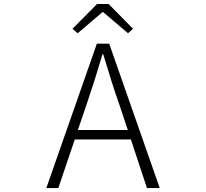

<svg xmlns="http://www.w3.org/2000/svg" viewBox="-20 -949 1040 969"><path d="M497.1 -887.7 372.1 -781.2 345.7 -803.7 469.7 -928.7H528.3L651.4 -803.7L626 -781.2L501 -887.7ZM373 -293H625L581.1 -424.8Q548.8 -514.6 501 -674.8H497.1Q460 -547.9 418 -424.8ZM721.7 0 640.6 -245.1H357.4L274.4 0H213.9L468.8 -728.5H531.2L786.1 0Z"/></svg>

Font: Gen Shin Gothic Monospace Light
Style: Regular
Weight: 300
Designer: [Source Han Sans]
Ryoko NISHIZUKA  (kana & ideographs); Paul D. Hunt (Latin, Greek & Cyrillic); Wenlong ZHANG  (bopomofo
Version: Version 1.002.20150607